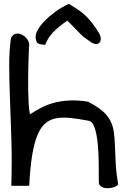

<svg xmlns="http://www.w3.org/2000/svg" viewBox="-20 -994 659 1018"><path d="M503.9 -29.3Q503.9 -76.2 503.4 -130.9Q502.9 -185.5 498 -233.4Q493.2 -281.2 482.4 -314.9Q471.7 -348.6 451.2 -353.5Q395.5 -364.3 351.6 -368.7Q307.6 -373 274.4 -366.2Q241.2 -359.4 217.3 -337.4Q193.4 -315.4 176.8 -273.4Q160.2 -231.4 149.9 -166.5Q139.6 -101.6 134.8 -8.8H40Q43.9 -136.7 40.5 -249.5Q37.1 -362.3 33.2 -460.4Q29.3 -558.6 28.8 -641.6Q28.3 -724.6 38.1 -792Q47.9 -811.5 63.5 -814.9Q79.1 -818.4 94.7 -811Q110.4 -803.7 122.1 -789.1Q133.8 -774.4 134.8 -758.8Q133.8 -748 132.8 -723.6Q131.8 -699.2 130.9 -666.5Q129.9 -633.8 129.4 -595.7Q128.9 -557.6 129.4 -520Q129.9 -482.4 131.8 -447.8Q133.8 -413.1 138.7 -387.7Q170.9 -409.2 204.6 -425.8Q238.3 -442.4 275.4 -451.2Q312.5 -460 354.5 -461.4Q396.5 -462.9 446.3 -455.1Q495.1 -429.7 522.9 -405.8Q550.8 -381.8 564.9 -354Q579.1 -326.2 583.5 -294.4Q587.9 -262.7 589.4 -222.2Q590.8 -181.6 593.3 -130.9Q595.7 -80.1 606.4 -16.6Q601.6 -7.8 585 -2Q568.4 3.9 550.3 3.9Q532.2 3.9 518.1 -3.9Q503.9 -11.7 503.9 -29.3ZM168.9 -800.8Q168.9 -815.4 181.6 -837.9Q194.3 -860.4 217.8 -884.3Q241.2 -908.2 273.9 -932.1Q306.6 -956.1 345.7 -973.6Q372.1 -957 392.1 -943.8Q412.1 -930.7 429.7 -914.6Q447.3 -898.4 465.3 -876Q483.4 -853.5 505.9 -817.4Q513.7 -802.7 514.2 -790Q514.6 -777.3 508.8 -769.5Q502.9 -761.7 491.7 -760.7Q480.5 -759.8 464.8 -768.6Q447.3 -781.2 437.5 -788.1Q427.7 -794.9 421.9 -799.3Q416 -803.7 411.6 -808.6Q407.2 -813.5 398.9 -821.8Q390.6 -830.1 376.5 -844.7Q362.3 -859.4 336.9 -884.8Q310.5 -866.2 291.5 -850.6Q272.5 -835 258.8 -819.8Q245.1 -804.7 235.8 -789.6Q226.6 -774.4 219.7 -756.8Q197.3 -756.8 183.1 -763.2Q168.9 -769.5 168.9 -800.8Z"/></svg>

Font: Architects Daughter-petzku
Style: Regular
Weight: 400
Designer: Kimberly Geswein
Foundry: Kimberly Geswein
Version: Version 1.000 2010 initial release